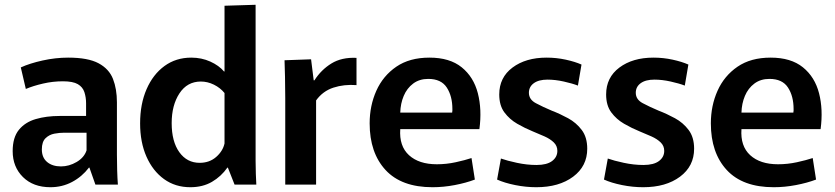

<svg xmlns="http://www.w3.org/2000/svg" viewBox="-20 -772 3491 803"><path d="M191 11Q119 11 76 -31.5Q33 -74 33 -140Q33 -197 59 -229Q85 -261 129.5 -274Q174 -287 229 -287H340V-340Q340 -365 333 -386.5Q326 -408 305.5 -420Q285 -432 243 -432Q201 -432 160 -422.5Q119 -413 88 -400L67 -490Q104 -507 158 -519Q212 -531 265 -531Q348 -531 392 -507.5Q436 -484 452.5 -442Q469 -400 469 -344V-125Q469 -94 470 -60Q471 -26 473 0H379L354 -71H352Q323 -33 281.5 -11Q240 11 191 11ZM235 -76Q269 -76 300.5 -94.5Q332 -113 342 -143V-217H249Q229 -217 207.5 -213Q186 -209 170.5 -194Q155 -179 155 -147Q155 -113 177 -94.5Q199 -76 235 -76Z M776 11Q713 11 666 -23Q619 -57 592.5 -117Q566 -177 566 -256Q566 -337 593 -399Q620 -461 668 -496Q716 -531 780 -531Q823 -531 859.5 -514.5Q896 -498 917 -473H919V-748L1049 -752V-145Q1049 -126 1049 -98.5Q1049 -71 1050 -44.5Q1051 -18 1052 0H961L933 -71H931Q905 -34 866.5 -11.5Q828 11 776 11ZM815 -91Q856 -91 884 -115.5Q912 -140 919 -172V-383Q901 -405 874.5 -418Q848 -431 820 -431Q763 -431 730.5 -381.5Q698 -332 698 -257Q698 -180 730 -135.5Q762 -91 815 -91Z M1173 0V-362Q1173 -413 1172 -450Q1171 -487 1170 -520L1281 -524L1292 -436H1295Q1323 -480 1366 -506.5Q1409 -533 1471 -530V-416Q1419 -420 1374.5 -405.5Q1330 -391 1302 -352V0Z M1789 11Q1659 11 1592.5 -61Q1526 -133 1526 -256Q1526 -330 1554 -392.5Q1582 -455 1637.5 -493Q1693 -531 1776 -531Q1861 -531 1911 -490.5Q1961 -450 1978.5 -382Q1996 -314 1985 -232H1654Q1649 -161 1690.5 -123Q1732 -85 1807 -85Q1847 -85 1886 -93.5Q1925 -102 1952 -111L1966 -21Q1929 -7 1882 2Q1835 11 1789 11ZM1771 -442Q1734 -442 1708 -422.5Q1682 -403 1668.5 -371Q1655 -339 1654 -301H1871Q1872 -306 1872 -309.5Q1872 -313 1872 -316Q1872 -370 1848.5 -406Q1825 -442 1771 -442Z M2223 11Q2179 11 2134.5 2Q2090 -7 2059 -21L2075 -109Q2100 -100 2142 -91Q2184 -82 2224 -82Q2267 -82 2289 -98.5Q2311 -115 2311 -141Q2311 -162 2296 -176.5Q2281 -191 2257.5 -201.5Q2234 -212 2207 -223Q2175 -236 2143 -254.5Q2111 -273 2089.5 -302Q2068 -331 2068 -377Q2068 -448 2123.5 -489.5Q2179 -531 2266 -531Q2307 -531 2346 -522.5Q2385 -514 2412 -502L2397 -414Q2374 -423 2338 -431Q2302 -439 2270 -439Q2233 -439 2212.5 -424Q2192 -409 2192 -384Q2192 -356 2221 -340.5Q2250 -325 2288 -309Q2322 -296 2356 -277.5Q2390 -259 2413 -228.5Q2436 -198 2436 -150Q2436 -77 2377 -33Q2318 11 2223 11Z M2670 11Q2626 11 2581.5 2Q2537 -7 2506 -21L2522 -109Q2547 -100 2589 -91Q2631 -82 2671 -82Q2714 -82 2736 -98.5Q2758 -115 2758 -141Q2758 -162 2743 -176.5Q2728 -191 2704.5 -201.5Q2681 -212 2654 -223Q2622 -236 2590 -254.5Q2558 -273 2536.5 -302Q2515 -331 2515 -377Q2515 -448 2570.5 -489.5Q2626 -531 2713 -531Q2754 -531 2793 -522.5Q2832 -514 2859 -502L2844 -414Q2821 -423 2785 -431Q2749 -439 2717 -439Q2680 -439 2659.5 -424Q2639 -409 2639 -384Q2639 -356 2668 -340.5Q2697 -325 2735 -309Q2769 -296 2803 -277.5Q2837 -259 2860 -228.5Q2883 -198 2883 -150Q2883 -77 2824 -33Q2765 11 2670 11Z M3216 11Q3086 11 3019.5 -61Q2953 -133 2953 -256Q2953 -330 2981 -392.5Q3009 -455 3064.5 -493Q3120 -531 3203 -531Q3288 -531 3338 -490.5Q3388 -450 3405.5 -382Q3423 -314 3412 -232H3081Q3076 -161 3117.5 -123Q3159 -85 3234 -85Q3274 -85 3313 -93.5Q3352 -102 3379 -111L3393 -21Q3356 -7 3309 2Q3262 11 3216 11ZM3198 -442Q3161 -442 3135 -422.5Q3109 -403 3095.5 -371Q3082 -339 3081 -301H3298Q3299 -306 3299 -309.5Q3299 -313 3299 -316Q3299 -370 3275.5 -406Q3252 -442 3198 -442Z"/></svg>

Font: Murecho Medium
Style: Regular
Weight: 500
Designer: Neil Summerour
Foundry: Positype
Version: Version 1.010; ttfautohint (v1.8.3)